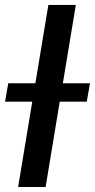

<svg xmlns="http://www.w3.org/2000/svg" viewBox="-38 -747 379 767"><path d="M264.9 -727.3H155.2L103.3 -414.4H-5L-17.8 -340.9H90.9L34.4 0H144.2L200.6 -340.9H308.6L321.4 -414.4H213.1Z"/></svg>

Font: Margiela Sans Medium
Style: Italic
Weight: 500
Italic angle: -9.39999°
Designer: Stefan Endress, Andreas Faust
Version: Version 1.100;FEAKit 1.0